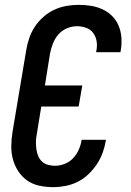

<svg xmlns="http://www.w3.org/2000/svg" viewBox="-20 -763 540 791"><path d="M199 8Q170 8 142 2Q114 -4 92 -19.5Q70 -35 55 -58Q40 -81 33 -107.5Q26 -134 26.5 -163Q27 -192 32 -222L88 -556Q92 -581 100.5 -606Q109 -631 123.5 -653Q138 -675 159 -693.5Q180 -712 204 -723Q228 -734 253.5 -738.5Q279 -743 304 -743Q330 -743 355 -739Q380 -735 402.5 -724.5Q425 -714 442 -697Q459 -680 468.5 -657.5Q478 -635 480 -609.5Q482 -584 478 -558L476 -548H376L377 -554Q381 -574 378 -593Q375 -612 364 -627Q353 -642 334.5 -648.5Q316 -655 297 -655Q276 -655 255 -646Q234 -637 220 -620.5Q206 -604 198 -583.5Q190 -563 186 -542L165 -411H319L304 -324H150L131 -207Q128 -192 128 -177Q128 -162 130 -147.5Q132 -133 137.5 -120Q143 -107 153 -97.5Q163 -88 177.5 -84Q192 -80 207 -80Q226 -80 246.5 -88Q267 -96 281.5 -111.5Q296 -127 304.5 -146.5Q313 -166 316 -185L317 -187H417L416 -184Q412 -159 403 -134Q394 -109 379 -86.5Q364 -64 344 -45Q324 -26 300 -14Q276 -2 250 3Q224 8 199 8Z"/></svg>

Font: Iosevka Semibold Oblique
Style: Regular
Weight: 600
Italic angle: -9°
Monospace: yes
Designer: Belleve Invis
Foundry: Belleve Invis
Version: Version 32.5.0; ttfautohint (v1.8.4)